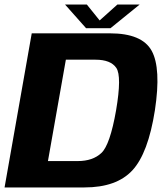

<svg xmlns="http://www.w3.org/2000/svg" viewBox="-31 -821 728 841"><path d="M-11 0H339Q479.5 0 548.8 -74.8Q618 -149.5 647.5 -338Q675.5 -522.5 633.2 -598.8Q591 -675 450.5 -675H108ZM179 -115.5 257.5 -559.5H387.5Q454 -559.5 478.5 -523.5Q503 -487.5 477.5 -338Q451 -186.5 413.2 -151Q375.5 -115.5 309.5 -115.5ZM346 -697.5H453L580.5 -801H483L405.5 -731.5L349.5 -801H254Z"/></svg>

Font: Anybody
Style: Bold Italic
Weight: 700
Italic angle: -10°
Designer: Tyler Finck
Foundry: Etcetera Type Company
Version: Version 1.113;gftools[0.9.25]